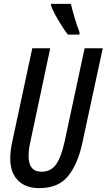

<svg xmlns="http://www.w3.org/2000/svg" viewBox="-20 -964 552 994"><path d="M183 10Q112 10 72.5 -30.5Q33 -71 33 -144Q33 -162 35.5 -183.5Q38 -205 43 -228L147 -714H240L136 -224Q128 -187 128 -156Q128 -75 195 -75Q243 -75 270 -112.5Q297 -150 315 -233L418 -714H512L406 -223Q383 -115 332.5 -52.5Q282 10 183 10ZM331 -785Q318 -802 300 -830Q282 -858 266.5 -886.5Q251 -915 244 -936V-944H347Q355 -910 366 -873Q377 -836 392 -796L391 -785Z"/></svg>

Font: Noto Sans ExtraCondensed Medium
Style: Italic
Weight: 500
Width: 2
Italic angle: -12°
Designer: Monotype Design Team
Foundry: Monotype Imaging Inc.
Version: Version 2.013; ttfautohint (v1.8.4.7-5d5b)